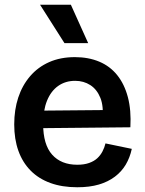

<svg xmlns="http://www.w3.org/2000/svg" viewBox="-20 -777 612 810"><path d="M306 13Q242 13 192.5 -5Q143 -23 109 -57.5Q75 -92 57.5 -141Q40 -190 40 -252Q40 -314 57 -365.5Q74 -417 107 -455.5Q140 -494 187.5 -515Q235 -536 296 -536Q353 -536 398.5 -517Q444 -498 474.5 -460Q505 -422 519.5 -367Q534 -312 530 -240L122 -236V-310L455 -313L412 -272Q418 -328 403.5 -364Q389 -400 361 -418Q333 -436 297 -436Q256 -436 225.5 -414.5Q195 -393 178.5 -352.5Q162 -312 162 -254Q162 -167 200 -124.5Q238 -82 306 -82Q335 -82 356 -89.5Q377 -97 390.5 -109.5Q404 -122 412.5 -138.5Q421 -155 425 -172L536 -149Q528 -112 510.5 -82.5Q493 -53 464.5 -31.5Q436 -10 397 1.5Q358 13 306 13ZM252 -595 149 -757H279L352 -595Z"/></svg>

Font: Bricolage Grotesque 20pt SemiBold
Style: Regular
Weight: 600
Version: Version 1.001;gftools[0.9.33.dev8+g029e19f]